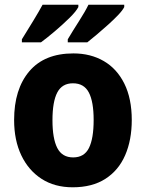

<svg xmlns="http://www.w3.org/2000/svg" viewBox="-20 -786 621 816"><path d="M540 -276Q540 -191 512 -126.5Q484 -62 428 -26Q372 10 289 10Q212 10 156.5 -26Q101 -62 70.5 -126Q40 -190 40 -276Q40 -407 104.5 -483Q169 -559 292 -559Q365 -559 421 -526.5Q477 -494 508.5 -430.5Q540 -367 540 -276ZM203 -275Q203 -197 223.5 -157Q244 -117 291 -117Q338 -117 358 -157Q378 -197 378 -276Q378 -354 357.5 -393Q337 -432 290 -432Q244 -432 223.5 -393Q203 -354 203 -275ZM508 -756Q501 -742 482.5 -722.5Q464 -703 440 -681.5Q416 -660 392.5 -640Q369 -620 351 -606H268V-619Q290 -656 316 -696.5Q342 -737 356 -766H508ZM313 -756Q303 -737 275 -709.5Q247 -682 213.5 -653.5Q180 -625 154 -606H73V-619Q96 -656 121 -697Q146 -738 161 -766H313Z"/></svg>

Font: Noto Sans Armenian SemiCondensed ExtraBold
Style: Regular
Weight: 800
Width: 4
Designer: Monotype Design Team
Foundry: Monotype Imaging Inc.
Version: Version 2.008; ttfautohint (v1.8.4.7-5d5b)